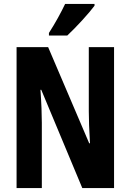

<svg xmlns="http://www.w3.org/2000/svg" viewBox="-20 -953 662 973"><path d="M459 -924V-933H310C289 -889 262 -839 228 -786V-773H321C367 -816 432 -887 459 -924ZM558 0V-714H430V-389C430 -348 432 -294 436 -227H432L224 -714H64V0H192V-331C192 -372 190 -428 185 -498H189L397 0Z"/></svg>

Font: Noto Sans Georgian ExtraCondensed Bold
Style: Regular
Weight: 700
Width: 2
Designer: Monotype Design Team, Akaki Razmadze
Foundry: Google LLC
Version: Version 2.005